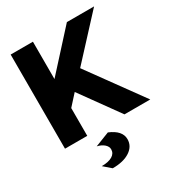

<svg xmlns="http://www.w3.org/2000/svg" viewBox="-213 -799 1085 1180"><g transform="rotate(-30 329.5 -208.5)"><path d="M322 45Q406 80 406 141Q406 191 360.5 221Q315 251 238 251L186 206Q234 206 261 190Q288 174 288 145Q288 125 269.5 108.5Q251 92 220 85ZM44 0V-668H202V-403L443 -668H636L372 -382L649 0H466L270 -272L202 -197V0Z"/></g></svg>

Font: Atkinson Hyperlegible Pro
Style: Bold
Weight: 700
Designer: Elliott Scott, Megan Eiswerth, Linus Boman, Theodore Petrosky, Jacob Perez
Foundry: Braille Institute
Version: Version 1.5.1